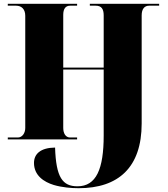

<svg xmlns="http://www.w3.org/2000/svg" viewBox="-20 -734 886 1011"><path d="M394 257C603 257 726 148 726 -84V-653C726 -687 741 -704 765 -704H818V-714H453V-704H484C514 -704 526 -687 526 -653V-378H313V-656C313 -687 325 -704 349 -704H386V-714H21V-704H65C92 -704 113 -687 113 -651V-60C113 -33 97 -10 74 -10H21V0H386V-10H349C325 -10 313 -33 313 -60V-368H526V-21C526 156 487 247 388 247C309 247 275 200 270 43C193 44 159 77 159 124C159 190 211 224 263 240C307 253 356 257 394 257Z"/></svg>

Font: Noto Serif Display Black
Style: Regular
Weight: 900
Designer: Monotype Design Team
Foundry: Monotype Imaging Inc.
Version: Version 2.009